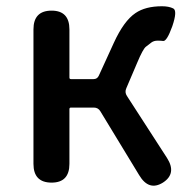

<svg xmlns="http://www.w3.org/2000/svg" viewBox="-20 -584 617 614"><path d="M145 0Q87 0 87 -60V-490Q87 -550 145 -550Q202 -550 202 -490V-336Q202 -331 207 -331H279Q291 -331 296 -342L344 -447Q376 -517 413 -542Q445 -564 498 -564Q520 -564 534 -557Q548 -550 531 -500Q513 -450 501 -453Q496 -454 484 -454Q472 -454 464 -448Q456 -442 446.5 -434.5Q437 -427 419 -384L384 -302Q378 -289 386 -277L514 -79Q546 -29 501 0Q456 28 425 -24L301 -228Q294 -240 280 -240H207Q202 -240 202 -235V-60Q202 0 145 0Z"/></svg>

Font: Resource Han Rounded JP Medium
Style: Regular
Weight: 500
Designer: Cyano Hao (round all glyphs); Ryoko NISHIZUKA 西塚涼子 (kana, bopomofo & ideographs); Paul D. Hunt (Latin, Greek & Cyrillic)
Foundry: Cyano Hao
Version: 0.990